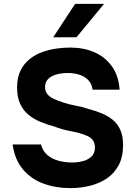

<svg xmlns="http://www.w3.org/2000/svg" viewBox="-20 -961 700 989"><path d="M342 8Q268 8 204.5 -15Q141 -38 98.5 -88Q56 -138 45 -217H191Q200 -183 224 -162.5Q248 -142 281.5 -133Q315 -124 352 -124Q380 -124 407 -131Q434 -138 451.5 -155Q469 -172 469 -201Q469 -223 459.5 -237Q450 -251 432.5 -259.5Q415 -268 390 -275Q369 -281 346.5 -285Q324 -289 302.5 -295Q281 -301 261 -309Q223 -319 188 -333.5Q153 -348 126 -370.5Q99 -393 83.5 -427Q68 -461 68 -509Q68 -561 85.5 -597Q103 -633 132.5 -656.5Q162 -680 198.5 -693Q235 -706 272 -711Q309 -716 342 -716Q411 -716 466 -692Q521 -668 556 -620Q591 -572 596 -499H457Q453 -529 435 -548Q417 -567 389.5 -576Q362 -585 328 -585Q306 -585 285 -581Q264 -577 247.5 -568.5Q231 -560 221.5 -546Q212 -532 212 -512Q212 -492 223 -477.5Q234 -463 255.5 -452.5Q277 -442 306 -433Q336 -423 369 -417Q402 -411 432 -401Q470 -391 503 -377.5Q536 -364 561 -343.5Q586 -323 600 -291.5Q614 -260 614 -214Q614 -153 591.5 -110.5Q569 -68 530.5 -42Q492 -16 443 -4Q394 8 342 8ZM254 -769 367 -941H516L374 -769Z"/></svg>

Font: Onest
Style: Bold
Weight: 700
Designer: Dmitri Voloshin, Andrey Kudryavtsev
Foundry: Dmitri Voloshin, Andrey Kudryavtsev
Version: Version 1.000;gftools[0.9.33]